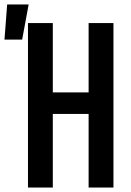

<svg xmlns="http://www.w3.org/2000/svg" viewBox="-66 -838 586 858"><path d="M-46 -661 -34 -818H62L33 -661ZM59 0V-735H170V-425H330V-735H441V0H330V-329H170V0Z"/></svg>

Font: Iosevka Algr
Style: Bold
Weight: 700
Monospace: yes
Designer: Belleve Invis
Foundry: Belleve Invis
Version: Version 26.0.2; ttfautohint (v1.8.3)